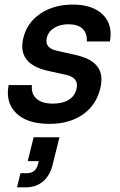

<svg xmlns="http://www.w3.org/2000/svg" viewBox="-20 -530 522 837"><path d="M195 10Q99.2 10 51.2 -36.2Q3.3 -82.5 17.5 -159.2H119.2Q115 -120.8 139.2 -99.6Q163.3 -78.3 210.8 -78.3Q252.5 -78.3 279.2 -94.6Q305.8 -110.8 313.3 -141.7Q325.8 -190 270 -203.3L186.7 -221.7Q54.2 -252.5 81.7 -364.2Q97.5 -430.8 155.8 -470.4Q214.2 -510 296.7 -510Q384.2 -510 428.3 -466.2Q472.5 -422.5 459.2 -349.2H358.3Q360.8 -385 340 -404.6Q319.2 -424.2 278.3 -424.2Q241.7 -424.2 216.2 -408.3Q190.8 -392.5 184.2 -365.8Q173.3 -321.7 225.8 -309.2L311.7 -290Q380 -274.2 405.8 -238.3Q431.7 -202.5 416.7 -142.5Q398.3 -70 340 -30Q281.7 10 195 10ZM54.2 286.7 69.2 225H97.5Q135.8 225 145.8 185.8L149.2 172.5H100.8L126.7 68.3H239.2L208.3 192.5Q196.7 236.7 166.7 261.7Q136.7 286.7 90.8 286.7Z"/></svg>

Font: Funnel Sans Medium
Style: Italic
Weight: 500
Italic angle: -14.036°
Version: Version 1.000; Beta; Release 5; Build 24; ttfautohint (v1.8.